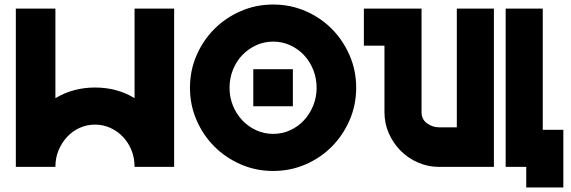

<svg xmlns="http://www.w3.org/2000/svg" viewBox="-20 -738 2525 849"><path d="M50 0V-700H225V-304Q304 -351 400 -351Q498 -351 575 -304V-700H750V0H575V-1Q575 -40 561.5 -73.5Q548 -107 524 -132.5Q500 -158 468 -172.5Q436 -187 400 -187Q364 -187 332 -172.5Q300 -158 276.5 -132.5Q253 -107 239 -73.5Q225 -40 225 -1V0Z M1188 -718Q1264 -718 1331 -689Q1398 -660 1447.5 -610Q1497 -560 1526 -493Q1555 -426 1555 -350Q1555 -274 1526 -207Q1497 -140 1447.5 -90Q1398 -40 1331 -11Q1264 18 1188 18Q1112 18 1045 -11Q978 -40 928 -90Q878 -140 849 -207Q820 -274 820 -350Q820 -426 849 -493Q878 -560 928 -610Q978 -660 1045 -689Q1112 -718 1188 -718ZM1188 -146Q1228 -146 1263 -162Q1298 -178 1324 -206Q1350 -234 1365 -271Q1380 -308 1380 -350Q1380 -392 1365 -429.5Q1350 -467 1324 -494.5Q1298 -522 1263 -538Q1228 -554 1188 -554Q1148 -554 1113 -538Q1078 -522 1051.5 -494.5Q1025 -467 1010 -429.5Q995 -392 995 -350Q995 -308 1010 -271Q1025 -234 1051.5 -206Q1078 -178 1113 -162Q1148 -146 1188 -146ZM1275 -432V-268H1100V-432Z M1589 -536V-700H1844V-242Q1844 -210 1868.5 -192.5Q1893 -175 1922 -175H2000V-700H2164V0H1922Q1873 0 1829 -19Q1785 -38 1752 -71Q1719 -104 1699.5 -148Q1680 -192 1680 -242V-536ZM2216 -700H2380V-164H2471V91H2307V0H2216Z"/></svg>

Font: Aoudax Cyrillic
Style: Regular
Weight: 400
Designer: William Zhang
Foundry: William Zhang
Version: Version 1.00 June 4, 2021, initial release